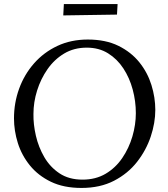

<svg xmlns="http://www.w3.org/2000/svg" viewBox="-20 -911 828 947"><path d="M413 -716Q501 -716 564 -685Q627 -654 667.5 -603.5Q708 -553 727 -491.5Q746 -430 746 -369Q746 -305 723.5 -237.5Q701 -170 656 -112.5Q611 -55 542.5 -19.5Q474 16 382 16Q294 16 231 -14.5Q168 -45 127.5 -95Q87 -145 68 -205.5Q49 -266 49 -327Q49 -404 74.5 -474Q100 -544 148 -598.5Q196 -653 263 -684.5Q330 -716 413 -716ZM408 -676Q345 -676 296.5 -647Q248 -618 214.5 -570Q181 -522 163 -464.5Q145 -407 145 -349Q144 -298 157 -241.5Q170 -185 198.5 -136Q227 -87 273.5 -56Q320 -25 387 -25Q452 -25 501 -54Q550 -83 583 -131.5Q616 -180 633 -238Q650 -296 650 -353Q650 -412 634.5 -469.5Q619 -527 588.5 -573.5Q558 -620 513 -648Q468 -676 408 -676ZM292 -835 295 -891H560L557 -839Z"/></svg>

Font: Lora Italic
Style: Italic
Weight: 400
Italic angle: -3°
Designer: Olga Karpushina, Alexei Vanyashin (Cyrillic)
Foundry: Cyreal
Version: Version 2.210; ttfautohint (v1.8.1.43-b0c9)